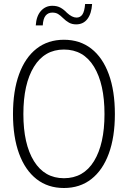

<svg xmlns="http://www.w3.org/2000/svg" viewBox="-20 -925 640 961"><path d="M300 16Q220 16 163 -28.5Q106 -73 75.5 -156Q45 -239 45 -354Q45 -470 75.5 -553.5Q106 -637 163 -681.5Q220 -726 300 -726Q380 -726 437 -681.5Q494 -637 524.5 -553.5Q555 -470 555 -354Q555 -239 524.5 -156Q494 -73 437 -28.5Q380 16 300 16ZM300 -33Q398 -33 450.5 -118.5Q503 -204 503 -354Q503 -505 450.5 -591Q398 -677 300 -677Q203 -677 150 -591Q97 -505 97 -354Q97 -204 150 -118.5Q203 -33 300 -33ZM361 -803Q341 -803 325.5 -811.5Q310 -820 295 -835Q282 -848 270.5 -855Q259 -862 242 -862Q221 -862 208.5 -847Q196 -832 194 -798H159Q162 -845 185 -870.5Q208 -896 242 -896Q266 -896 283 -886.5Q300 -877 315 -861Q341 -837 363 -837Q382 -837 392.5 -852.5Q403 -868 406 -905H441Q438 -857 417.5 -830Q397 -803 361 -803Z"/></svg>

Font: Geist Mono ExtraLight
Style: Regular
Weight: 200
Monospace: yes
Designer: Basement.studio, Andrés Briganti, Mateo Zaragoza
Foundry: Basement.studio, Vercel, Andrés Briganti, Guido Ferreyra, Mateo Zaragoza
Version: Version 1.500; ttfautohint (v1.8.4.7-5d5b)